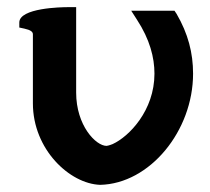

<svg xmlns="http://www.w3.org/2000/svg" viewBox="-20 -505 587 537"><path d="M474 -466 468 -475H347L363 -450C399 -395 412 -344 412 -299C412 -196 341 -123 295 -102C285 -98 279 -97 278 -97C248 -97 193 -154 193 -246V-485H170C152 -485 34 -483 34 -442V-428L48 -425C66 -421 72 -416 72 -409V-216C72 -87 175 9 260 12C399 9 520 -139 520 -299C520 -357 506 -411 474 -466Z"/></svg>

Font: Mint Spirit
Style: Bold
Weight: 700
Designer: HARENDAL Hirwen
Foundry: Arkandis Digital Foundry.
Version: Version 1.004;FFEdit